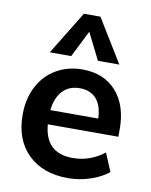

<svg xmlns="http://www.w3.org/2000/svg" viewBox="-86 -820 702 892"><g transform="rotate(10 265.5 -374.5)"><path d="M494 -222H161Q167 -154 202 -121Q237 -88 302 -88Q383 -88 450 -140L486 -54Q452 -26 400.5 -9Q349 8 297 8Q177 8 107.5 -60Q38 -128 38 -246Q38 -321 68 -379Q98 -437 152.5 -469Q207 -501 276 -501Q377 -501 435.5 -436Q494 -371 494 -257ZM161 -289H387Q385 -350 357 -381.5Q329 -413 279 -413Q229 -413 198.5 -381Q168 -349 161 -289ZM213 -553H112L237 -757H315L440 -553H339L276 -679Z"/></g></svg>

Font: wassup Sans
Style: Bold
Weight: 700
Version: Version 2.001